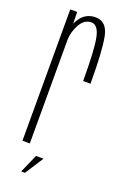

<svg xmlns="http://www.w3.org/2000/svg" viewBox="-143 -649 535 821"><g transform="rotate(20 125.0 -239.0)"><path d="M185.5 -328.5Q185.5 -470.5 174.8 -523.5Q164 -576.5 133 -576.5Q100.5 -576.5 81.5 -540.5Q63 -506 62.5 -472.5V0H29V-597.5H60.5L61.5 -544.5Q67 -556.5 75 -568Q100 -603 143.5 -603Q194.5 -603 206.8 -538.8Q219 -474.5 219 -328.5ZM68.7 125.3 105.8 41.4H139.9L85.9 125.3Z"/></g></svg>

Font: Anybody Condensed ExtraLight
Style: Regular
Weight: 200
Width: 3
Designer: Tyler Finck
Foundry: Etcetera Type Company
Version: Version 1.010; ttfautohint (v1.8.3) -l 8 -r 50 -G 200 -x 14 